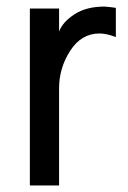

<svg xmlns="http://www.w3.org/2000/svg" viewBox="-20 -560 391 585"><path d="M160 5H71V-534H160V-464Q171 -493 207 -516.5Q243 -540 299 -540L319 -538L333 -536V-447Q305 -458 283 -458Q228 -458 194 -405.5Q160 -353 160 -291Z"/></svg>

Font: LXGW 975 Gothic SC
Style: Regular
Weight: 400
Version: Version 2.01;February 25, 2021